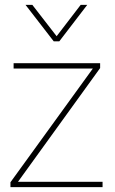

<svg xmlns="http://www.w3.org/2000/svg" viewBox="-20 -770 474 790"><path d="M392 -510V-490L54 -22H402V0H23V-20L362 -488H36V-510ZM85 -750H113L213 -621L312 -750H339L224 -600H201Z"/></svg>

Font: Nacelle Thin
Style: Regular
Weight: 100
Designer: Sora Sagano
Foundry: Sora Sagano
Version: Version 1.000;FEAKit 1.0